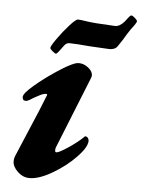

<svg xmlns="http://www.w3.org/2000/svg" viewBox="-49 -673 542 727"><g transform="rotate(5 222.0 -309.5)"><path d="M25 -44Q25 -56 30 -67L104 -242L129 -304Q131 -309 125 -309Q116 -309 103 -302.5Q90 -296 80.5 -290.5Q71 -285 65 -281Q57 -276 50 -276Q38 -276 38 -290Q38 -303 74 -334Q110 -365 156 -395.5Q202 -426 226 -434Q234 -436 239 -436Q258 -436 275 -422.5Q292 -409 292 -393L290 -385L180 -111Q178 -107 178 -99Q178 -92 183 -92Q193 -92 228 -115.5Q263 -139 283 -159Q286 -162 287 -162Q293 -162 297 -157Q301 -152 301 -146Q301 -122 264 -83.5Q227 -45 176.5 -15.5Q126 14 90 14Q65 14 45 -5Q25 -24 25 -44ZM126 -484Q126 -491 146.5 -520Q167 -549 190 -574.5Q213 -600 221 -600Q230 -600 248.5 -597Q267 -594 293 -592Q355 -588 363 -588Q381 -588 398 -608Q403 -614 410 -623.5Q417 -633 421 -633Q426 -633 435 -625Q444 -617 444 -613Q444 -609 436 -597.5Q428 -586 423 -580Q408 -558 398 -540L380 -513Q371 -499 349 -499Q339 -499 275 -503Q220 -508 196 -508Q185 -508 177 -497Q166 -482 159 -473Q152 -464 149 -464Q145 -464 135.5 -472Q126 -480 126 -484Z"/></g></svg>

Font: EB Garamond ExtraBold
Style: Italic
Weight: 800
Italic angle: -17.2°
Designer: Georg Duffner and Octavio Pardo
Foundry: Georg Duffner
Version: Version 1.000